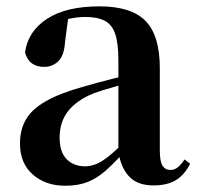

<svg xmlns="http://www.w3.org/2000/svg" viewBox="-20 -572 625 608"><path d="M186.6 16.2Q124.2 16.2 83.8 -19.4Q43.3 -54.9 43.3 -117.6Q43.3 -161.2 62 -193.6Q80.7 -226.1 125.1 -251.5Q169.6 -277 245.4 -297.9Q284.8 -309.4 334.4 -322Q384 -334.6 424 -344.4V-318.9Q384 -308.9 344 -297.6Q303.9 -286.4 277.1 -276.7Q223.3 -254.9 196.1 -220.6Q168.8 -186.4 168.8 -135.9Q168.8 -90.4 191.1 -67.9Q213.3 -45.3 250 -45.3Q266.3 -45.3 284.7 -52.6Q303.1 -59.9 327.4 -79.7Q351.8 -99.4 385.3 -135.5L400.8 -82.4H365.7Q336.6 -50.6 311.2 -28.7Q285.7 -6.8 256.4 4.7Q227 16.2 186.6 16.2ZM466.1 15.2Q414.6 15.2 387.9 -14.2Q361.2 -43.6 354.9 -94V-96.5V-381.4Q354.9 -434.7 344.8 -464.5Q334.7 -494.3 311.6 -506.3Q288.5 -518.3 250 -518.3Q224.4 -518.3 197.3 -512.2Q170.2 -506.1 133.8 -491.2L196.1 -516.3L185.9 -439.2Q183.3 -395.9 164.6 -378Q145.8 -360.2 120.3 -360.2Q71.1 -360.2 59.2 -406.5Q68.9 -473.5 129.4 -512.7Q189.9 -551.9 295.1 -551.9Q395.4 -551.9 440.7 -505.9Q486.1 -459.8 486.1 -356.2V-94.8Q486.1 -60.3 494.8 -47Q503.6 -33.8 519.7 -33.8Q531.3 -33.8 541.3 -40.9Q551.3 -48.1 564.7 -67.2L581.9 -53.4Q564 -17.5 536.2 -1.1Q508.4 15.2 466.1 15.2Z"/></svg>

Font: Noto Serif HK
Style: Regular
Weight: 200
Designer: Ryoko NISHIZUKA 西塚涼子 (kana & ideographs); Frank Grießhammer (Latin, Greek & Cyrillic); Wenlong ZHANG 张文龙 (bopomofo); San
Foundry: Adobe
Version: Version 2.001;hotconv 1.1.0;makeotfexe 2.6.0